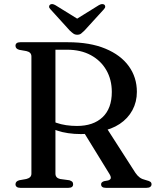

<svg xmlns="http://www.w3.org/2000/svg" viewBox="-20 -903 749 923"><path d="M638 -461.5Q638 -413 616.5 -373.2Q595 -333.5 555.5 -307.2Q516 -281 462.5 -271.5Q446 -268.5 431.2 -265.5Q416.5 -262.5 401.5 -260.5Q386.5 -258.5 369 -258.5Q337 -258.5 307.8 -262.8Q278.5 -267 253.8 -275.5Q229 -284 211 -295.5L215 -330.5Q230 -320 251.5 -312.5Q273 -305 298.2 -301.2Q323.5 -297.5 350 -297.5Q428.5 -297.5 473 -339.5Q517.5 -381.5 517.5 -461Q517.5 -520 491.2 -565.8Q465 -611.5 416.8 -637.8Q368.5 -664 302.5 -664H246.5V-68.5Q246.5 -58 252.2 -51.5Q258 -45 269 -42.5L313.5 -36.5Q324 -33 327.8 -28.8Q331.5 -24.5 331.5 -17Q331.5 0 308.5 0H77.5Q66 0 60.2 -4.8Q54.5 -9.5 54.5 -17Q54.5 -31.5 72.5 -36.5L106.5 -42.5Q118.5 -45.5 124.8 -51.8Q131 -58 131 -68.5V-631.5Q131 -642 124.8 -648.5Q118.5 -655 106.5 -657.5L72.5 -663.5Q54.5 -668.5 54.5 -683Q54.5 -691 60.2 -695.5Q66 -700 77.5 -700H306Q412.5 -700 486.5 -669.2Q560.5 -638.5 599.2 -584.8Q638 -531 638 -461.5ZM378 -275 492 -288.5 631 -72Q641 -57.5 652 -49.5Q663 -41.5 682 -37Q698 -33 703.2 -28.8Q708.5 -24.5 708.5 -17Q708.5 -9.5 702.5 -4.8Q696.5 0 684.5 0H489Q466 0 466 -17Q466 -22.5 469.5 -26Q473 -29.5 480 -32L499.5 -35.5Q511 -39 512.5 -46.2Q514 -53.5 506.5 -66ZM371 -801 246.5 -878Q230 -887.5 220.5 -880.5Q216.5 -877.5 216 -871.5Q215.5 -865.5 222.5 -858.5L315.5 -756Q325 -747 332.8 -741.5Q340.5 -736 351.5 -736Q362.5 -736 369.8 -741.5Q377 -747 386 -756L479.5 -858.5Q486 -865.5 485.8 -871.5Q485.5 -877.5 481.5 -880.5Q471.5 -887.5 455 -878L331 -801Z"/></svg>

Font: Fraunces 24pt
Style: Regular
Weight: 400
Version: Version 1.000;[b76b70a41]